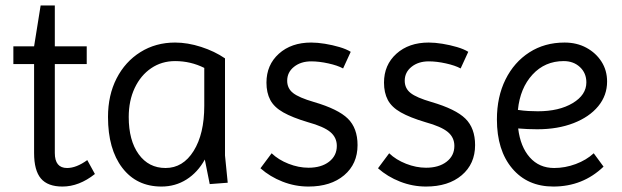

<svg xmlns="http://www.w3.org/2000/svg" viewBox="-20 -670 2281 704"><path d="M209 14Q155 14 130 -15.5Q105 -45 105 -109V-435H29V-500H105L129 -650H181V-500H298V-435H181V-109Q181 -54 226 -54Q260 -54 300 -83L328 -32Q270 14 209 14Z M572 14Q481 14 428.5 -54.5Q376 -123 376 -241Q376 -321 407.5 -382.5Q439 -444 495 -479Q551 -514 622 -514Q668 -514 717.5 -498Q767 -482 805 -456V-100L815 0L749 5L731 -85Q705 -38 664 -12Q623 14 572 14ZM587 -54Q651 -54 690 -116.5Q729 -179 729 -282V-421Q679 -446 622 -446Q573 -446 534.5 -420Q496 -394 474 -347.5Q452 -301 452 -241Q452 -155 488.5 -104.5Q525 -54 587 -54Z M1111 14Q1062 14 1016 -4Q970 -22 935 -53L976 -108Q1001 -84 1038 -69.5Q1075 -55 1111 -55Q1158 -55 1186.5 -77Q1215 -99 1215 -135Q1215 -166 1191 -186Q1167 -206 1109 -222Q1052 -239 1018.5 -258Q985 -277 971 -303.5Q957 -330 957 -367Q957 -432 1002.5 -473Q1048 -514 1121 -514Q1144 -514 1171.5 -509.5Q1199 -505 1224.5 -497.5Q1250 -490 1266 -480L1238 -419Q1218 -430 1184 -437.5Q1150 -445 1121 -445Q1083 -445 1058 -425Q1033 -405 1033 -374Q1033 -346 1054.5 -329Q1076 -312 1131 -296Q1220 -270 1255.5 -235Q1291 -200 1291 -138Q1291 -69 1242 -27.5Q1193 14 1111 14Z M1542 14Q1493 14 1447 -4Q1401 -22 1366 -53L1407 -108Q1432 -84 1469 -69.5Q1506 -55 1542 -55Q1589 -55 1617.5 -77Q1646 -99 1646 -135Q1646 -166 1622 -186Q1598 -206 1540 -222Q1483 -239 1449.5 -258Q1416 -277 1402 -303.5Q1388 -330 1388 -367Q1388 -432 1433.5 -473Q1479 -514 1552 -514Q1575 -514 1602.5 -509.5Q1630 -505 1655.5 -497.5Q1681 -490 1697 -480L1669 -419Q1649 -430 1615 -437.5Q1581 -445 1552 -445Q1514 -445 1489 -425Q1464 -405 1464 -374Q1464 -346 1485.5 -329Q1507 -312 1562 -296Q1651 -270 1686.5 -235Q1722 -200 1722 -138Q1722 -69 1673 -27.5Q1624 14 1542 14Z M2009 14Q1914 14 1858 -52.5Q1802 -119 1802 -232Q1802 -315 1833.5 -378.5Q1865 -442 1921 -478Q1977 -514 2050 -514Q2095 -514 2130 -495Q2165 -476 2185.5 -444Q2206 -412 2206 -371Q2206 -320 2173.5 -280.5Q2141 -241 2083 -218.5Q2025 -196 1950 -196Q1915 -196 1880 -199Q1888 -132 1922.5 -93Q1957 -54 2012 -54Q2052 -54 2091 -68.5Q2130 -83 2157 -108L2193 -59Q2117 14 2009 14ZM1952 -262Q2030 -262 2080 -292Q2130 -322 2130 -368Q2130 -402 2106.5 -424Q2083 -446 2047 -446Q1978 -446 1932.5 -396.5Q1887 -347 1879 -267Q1899 -264 1917 -263Q1935 -262 1952 -262Z"/></svg>

Font: Imprima
Style: Regular
Weight: 400
Designer: Eduardo Tunni
Foundry: Eduardo Tunni
Version: Version 1.002; ttfautohint (v1.8.4.7-5d5b);gftools[0.9.23]